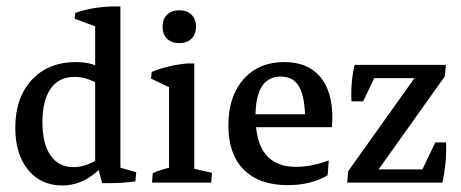

<svg xmlns="http://www.w3.org/2000/svg" viewBox="-20 -565 1425 594"><path d="M172.9 8.8Q106.4 8.8 66.9 -39.6Q27.3 -87.9 27.3 -169.9Q27.3 -262.7 78.4 -317.9Q129.4 -373 215.3 -373Q289.6 -373 318.8 -327.1L303.2 -290.5Q259.8 -327.1 210 -327.1Q162.1 -327.1 136.7 -290.8Q111.3 -254.4 111.3 -187Q111.3 -120.1 136.5 -84Q161.6 -47.9 208 -47.9Q252.4 -47.9 299.3 -84.5L308.6 -63.5Q248 8.8 172.9 8.8ZM352.5 -28.3 274.4 -48.3V-496.6H352.5ZM274.4 -436.5V-497.6L282.2 -480.5L210.9 -507.3L212.9 -524.9Q261.7 -542.5 323.2 -544.9H352.5V-460.9ZM295.9 1.5 279.3 -62 352.5 -83V-29.8L341.8 -49.3L401.4 -32.2L398.9 -3.9Q358.9 2.4 295.9 1.5Z M502.9 -2.9V-329.6L581.1 -338.9V-2.9ZM502.9 -248.5V-311L514.6 -289.6L447.3 -321.8L449.2 -342.3Q470.7 -351.6 499 -358.6Q527.3 -365.7 559.6 -368.7H581.1V-291ZM450.2 0 452.6 -29.3Q465.3 -35.2 480.2 -39.8Q495.1 -44.4 512.7 -48.3L502.9 -12.2V-79.1H581.1V-12.2L572.8 -44.4L635.7 -30.3L633.3 0ZM534.7 -431.6Q510.7 -431.6 496.8 -445.3Q482.9 -459 482.9 -482.4Q482.9 -505.9 496.8 -519.5Q510.7 -533.2 534.7 -533.2Q558.6 -533.2 572.5 -519.5Q586.4 -505.9 586.4 -482.4Q586.4 -459 572.5 -445.3Q558.6 -431.6 534.7 -431.6Z M870.6 7.8Q782.2 7.8 734.4 -40Q686.5 -87.9 686.5 -176.8Q686.5 -266.6 733.4 -319.8Q780.3 -373 859.9 -373Q931.2 -373 969.7 -328.4Q1008.3 -283.7 1008.3 -200.2Q1008.3 -192.9 1007.8 -185.5Q1007.3 -178.2 1006.3 -171.4L924.3 -187Q924.3 -261.7 906.5 -294.9Q888.7 -328.1 848.6 -328.1Q770.5 -328.1 770.5 -204.6Q770.5 -48.8 895 -48.8Q943.8 -48.8 997.1 -68.8L993.7 -22.9Q970.7 -8.3 938.7 -0.2Q906.7 7.8 870.6 7.8ZM718.3 -171.4V-211.4H998.5L1006.3 -171.4Z M1054.2 0 1057.1 -35.2 1291.5 -364.3H1359.4L1356.4 -329.1L1122.1 0ZM1054.2 0 1103.5 -41H1348.1L1348.6 0ZM1075.2 -323.2 1077.1 -364.3H1359.4L1310.1 -323.2ZM1067.4 -251.5Q1064.5 -311.5 1077.1 -364.3L1143.6 -335.4L1103.5 -251.5ZM1348.6 0 1284.2 -35.6 1326.7 -124.5H1359.9Q1362.8 -65.4 1348.6 0Z"/></svg>

Font: Markazi Text
Style: Regular
Weight: 400
Designer: Borna Izadpanah (Arabic designer), Fiona Ross (Arabic design director) and Florian Runge (Latin designer)
Foundry: Borna Izadpanah and Florian Runge
Version: Version 1.000